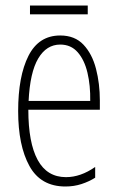

<svg xmlns="http://www.w3.org/2000/svg" viewBox="-20 -668 428 698"><path d="M199 -539Q252 -539 283.5 -505.5Q315 -472 329 -418Q343 -364 343 -303V-269H83Q83 -149 117 -86.5Q151 -24 220 -24Q273 -24 326 -61V-22Q304 -8 276.5 1Q249 10 218 10Q128 10 87 -64.5Q46 -139 46 -264Q46 -391 83.5 -465Q121 -539 199 -539ZM199 -506Q149 -506 119 -455.5Q89 -405 84 -301H308Q309 -357 298 -403.5Q287 -450 262.5 -478Q238 -506 199 -506ZM299 -648V-616H89V-648Z"/></svg>

Font: Noto Sans Gujarati UI ExtraCondensed ExtraLight
Style: Regular
Weight: 200
Width: 2
Designer: Jelle Bosma - Monotype Design Team, Universal Thirst
Foundry: Monotype Imaging Inc.
Version: Version 2.106; ttfautohint (v1.8.4.7-5d5b)